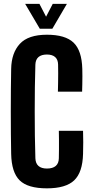

<svg xmlns="http://www.w3.org/2000/svg" viewBox="-20 -994 495 1023"><path d="M230 9.5Q128 9.5 84.8 -33Q41.5 -75.5 39.5 -174Q38.5 -223 38 -281Q37.5 -339 37.5 -400Q37.5 -461 38 -519.2Q38.5 -577.5 39.5 -627Q41 -712 85.8 -760.5Q130.5 -809 230 -809Q328 -809 372 -766.8Q416 -724.5 418.5 -626.5Q419 -609 419 -587.5Q419 -566 418.5 -544.2Q418 -522.5 417.5 -505.5H288.5Q289 -526 289.5 -551.8Q290 -577.5 290 -603.5Q290 -629.5 289.5 -650Q289 -676.5 273.8 -690Q258.5 -703.5 230 -703.5Q200.5 -703.5 185 -690Q169.5 -676.5 168.5 -650Q166.5 -592 165.8 -528.5Q165 -465 165 -400Q165 -335 165.8 -271.8Q166.5 -208.5 168.5 -150.5Q169.5 -123.5 185 -109.8Q200.5 -96 230 -96Q261 -96 277 -109.8Q293 -123.5 293.5 -150.5Q294 -171 294.2 -197.5Q294.5 -224 294.2 -250.5Q294 -277 293.5 -297H422.5Q423.5 -268.5 423.5 -235.8Q423.5 -203 422.5 -174Q420 -75.5 375.2 -33Q330.5 9.5 230 9.5ZM192 -841 114 -973.5H190L225.5 -905L261 -973.5H336.5L259 -841Z"/></svg>

Font: Big Shoulders Display Thin ExtraBold
Style: Regular
Weight: 800
Version: Version 2.002